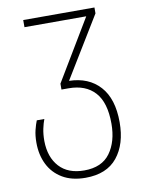

<svg xmlns="http://www.w3.org/2000/svg" viewBox="-87 -589 671 900"><g transform="rotate(-10 248.5 -139.5)"><path d="M247 250Q182 250 137.5 223.5Q93 197 70.5 151.5Q48 106 48 48Q48 14 54.5 -12Q61 -38 68 -55H104Q97 -37 91.5 -11.5Q86 14 86 47Q87 124 128.5 169.5Q170 215 247 215Q331 215 370.5 160.5Q410 106 410 21Q410 -80 366 -128.5Q322 -177 241 -177H207V-205L381 -495H87V-529H426V-501L249 -211Q342 -209 395.5 -150Q449 -91 449 21Q449 125 398.5 187.5Q348 250 247 250Z"/></g></svg>

Font: Noto Sans Georgian SemiCondensed ExtraLight
Style: Regular
Weight: 200
Width: 4
Designer: Monotype Design Team, Akaki Razmadze
Foundry: Google LLC
Version: Version 2.005; ttfautohint (v1.8.4.7-5d5b)